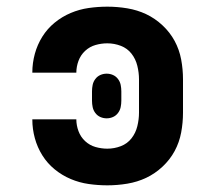

<svg xmlns="http://www.w3.org/2000/svg" viewBox="-20 -548 640 576"><path d="M302 8Q274 8 246 4Q218 0 192 -11Q166 -22 144 -40Q122 -58 107 -82Q92 -106 84.5 -133.5Q77 -161 77 -189Q77 -190 77 -190Q77 -190 77 -190H209Q209 -190 209 -190Q209 -190 209 -190Q209 -172 215.5 -154.5Q222 -137 235.5 -124.5Q249 -112 266.5 -107Q284 -102 302 -102Q323 -102 342.5 -109.5Q362 -117 374.5 -133Q387 -149 392 -169.5Q397 -190 397 -210V-310Q397 -330 392 -350.5Q387 -371 374.5 -387Q362 -403 342.5 -410.5Q323 -418 302 -418Q284 -418 266.5 -413Q249 -408 235.5 -395.5Q222 -383 215.5 -365.5Q209 -348 209 -330Q209 -330 209 -330Q209 -330 209 -330H77Q77 -330 77 -330Q77 -330 77 -331Q77 -359 84.5 -386.5Q92 -414 107 -438Q122 -462 144 -480Q166 -498 192 -509Q218 -520 246 -524Q274 -528 302 -528Q332 -528 362 -523Q392 -518 418.5 -505.5Q445 -493 467.5 -472Q490 -451 504 -425Q518 -399 523.5 -369.5Q529 -340 529 -310V-210Q529 -180 523.5 -150.5Q518 -121 504 -95Q490 -69 467.5 -48Q445 -27 418.5 -14.5Q392 -2 362 3Q332 8 302 8ZM300 -193Q290 -193 281 -197Q272 -201 266 -209Q260 -217 258 -226.5Q256 -236 256 -246V-274Q256 -284 258 -293.5Q260 -303 266 -311Q272 -319 281 -323Q290 -327 300 -327Q310 -327 319 -323Q328 -319 334 -311Q340 -303 342 -293.5Q344 -284 344 -274V-246Q344 -236 342 -226.5Q340 -217 334 -209Q328 -201 319 -197Q310 -193 300 -193Z"/></svg>

Font: Iosevka Custom XBdEx
Style: Regular
Weight: 800
Width: 7
Monospace: yes
Designer: Belleve Invis
Foundry: Belleve Invis
Version: Version 11.2.4; ttfautohint (v1.8.4)